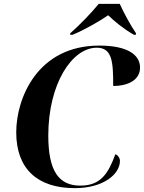

<svg xmlns="http://www.w3.org/2000/svg" viewBox="-20 -964 745 994"><path d="M344 -792 343 -784H356C421 -811 498 -856 540 -885C571 -855 616 -817 673 -784H683L684 -792C659 -827 618 -903 600 -944H491C453 -897 394 -836 344 -792ZM367 10C518 10 601 -64 601 -131C601 -146 589 -163 577 -165C541 -68 503 -3 396 -3C286 -3 230 -76 230 -262C230 -531 353 -717 481 -717C562 -717 566 -642 566 -519C645 -519 705 -551 705 -614C705 -681 639 -728 494 -728C173 -728 64 -454 64 -279C64 -88 176 10 367 10Z"/></svg>

Font: Noto Serif Display
Style: Bold Italic
Weight: 700
Italic angle: -12°
Designer: Monotype Design Team
Foundry: Monotype Imaging Inc.
Version: Version 2.009